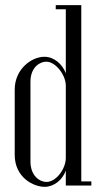

<svg xmlns="http://www.w3.org/2000/svg" viewBox="-20 -719 386 744"><path d="M235 -387V-107C235 -65 198 -14 160 -14C135 -14 98 -36 98 -94V-402C98 -460 136 -480 159 -480C196 -480 235 -428 235 -387ZM334 0V-16H295V-699H196V-683H235V-435C222 -470 190 -499 152 -499C102 -499 37 -451 37 -372V-119C37 -31 110 5 153 5C188 5 222 -21 235 -58V0Z"/></svg>

Font: Emberly
Style: Regular
Weight: 400
Designer: Rajesh Rajput
Foundry: Rajesh Rajput
Version: Version 1.000